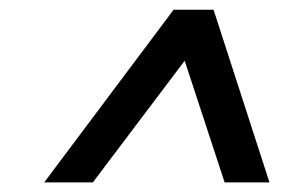

<svg xmlns="http://www.w3.org/2000/svg" viewBox="-20 -696 618 399"><path d="M446.8 -316.9 363.8 -569.8 172.9 -316.9H71.8L340.8 -675.8H423.8L540 -316.9Z"/></svg>

Font: Lorenzo Sans
Style: Bold Italic
Weight: 700
Italic angle: -12°
Foundry: Intel Corporation
Version: Version 1.00; ttfautohint (v1.5)